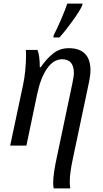

<svg xmlns="http://www.w3.org/2000/svg" viewBox="-20 -816 577 1076"><path d="M278 208Q278 157 300 58L385 -346Q394 -388 394 -407Q394 -445 377.5 -464.5Q361 -484 329 -484Q280 -484 243.5 -431.5Q207 -379 188 -287L128 0H37L109 -339Q117 -375 121.5 -421Q126 -467 126 -505Q126 -527 125 -536H190Q203 -505 203 -439H208Q240 -486 277.5 -516Q315 -546 366 -546Q425 -546 456 -515Q487 -484 487 -422Q487 -393 477 -347L389 70Q371 152 371 201Q371 224 374 240H281Q278 227 278 208ZM281 -619Q299 -653 322.5 -707.5Q346 -762 357 -796H443L440 -784Q428 -756 386.5 -698.5Q345 -641 313 -606H279Z"/></svg>

Font: Noto Serif Narrow
Style: Italic
Weight: 400
Width: 4
Italic angle: -12°
Designer: Monotype Design Team
Foundry: Monotype Imaging Inc.
Version: Version 1.001